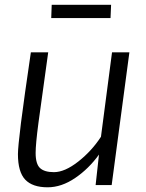

<svg xmlns="http://www.w3.org/2000/svg" viewBox="-20 -776 613 805"><path d="M194.8 -700.2 196.8 -755.9H445.8L443.4 -700.2ZM380.9 0 395 -127.9Q352.5 -68.8 295.2 -29.8Q237.8 9.3 179.7 9.3Q116.2 9.3 85.7 -22.9Q55.2 -55.2 55.2 -129.9Q55.2 -158.2 67.9 -260.7Q81.5 -367.2 109.4 -556.6H182.1Q141.6 -265.1 141.1 -260.3Q129.4 -170.9 129.4 -134.8Q129.4 -88.4 147.9 -71.3Q166.5 -54.2 206.1 -54.2Q251.5 -54.2 308.1 -98.6Q364.7 -143.1 403.3 -202.6L449.7 -556.6H522.5L448.2 0Z"/></svg>

Font: HaufeMerriweatherSansLt
Style: Italic
Weight: 300
Designer: Eben Sorkin ( eben@eyebytes.com )
Foundry: Eben Sorkin
Version: Version 1.56